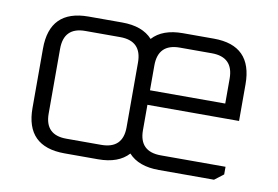

<svg xmlns="http://www.w3.org/2000/svg" viewBox="-61 -617 1038 716"><g transform="rotate(10 458.0 -259.0)"><path d="M74 -146V-371Q74 -518 221 -518H348Q425 -518 463 -476Q501 -518 578 -518H695Q841 -518 841 -371V-232H494V-136Q494 -55 576 -55H821V-26L787 0H578Q501 0 463 -42Q425 0 348 0H221Q74 0 74 -146ZM137 -136Q137 -55 218 -55H350Q432 -55 432 -136V-381Q432 -463 350 -463H218Q137 -463 137 -381ZM494 -287H779V-381Q779 -463 697 -463H576Q494 -463 494 -381Z"/></g></svg>

Font: Oxanium Light
Style: Regular
Weight: 300
Designer: Severin Meyer
Version: Version 1.000